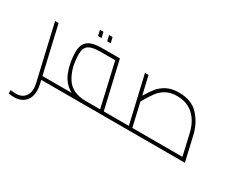

<svg xmlns="http://www.w3.org/2000/svg" viewBox="-133 -1019 1956 1657"><g transform="rotate(30 845.0 -190.5)"><path d="M354 -11Q354 0 337 0H237L246 40Q253 69 253 99Q253 167 214 207Q175 247 108 247Q89 247 53 243L51 209Q89 213 106 213Q159 213 189 182Q219 151 219 97Q219 77 212 44L86 -500H121L229 -34H329Q354 -34 354 -11Z M965 -11Q965 0 948 0H337Q323 0 318 -5.5Q313 -11 313 -22Q313 -34 329 -34H520Q440 -78 406 -167Q372 -256 372 -359Q372 -432 414.5 -466Q457 -500 554 -500H732L840 -34H940Q965 -34 965 -11ZM804 -34 705 -466H559Q477 -466 441.5 -442Q406 -418 406 -357Q406 -221 464.5 -127.5Q523 -34 661 -34ZM459 -628H494L507 -573H472ZM550 -628H585L598 -573H563Z M1668 0H948Q934 0 929 -5.5Q924 -11 924 -22Q924 -34 940 -34H1090L982 -500H1017L1060 -317Q1094 -375 1124.5 -412.5Q1155 -450 1203.5 -475Q1252 -500 1322 -500Q1450 -500 1519 -424Q1588 -348 1612 -243ZM1125 -34H1624L1577 -239Q1552 -348 1487.5 -407Q1423 -466 1323 -466Q1258 -466 1214 -441Q1170 -416 1141.5 -377.5Q1113 -339 1071 -267Z"/></g></svg>

Font: Cairo ExtraLight
Style: Italic
Weight: 275
Italic angle: -13°
Designer: Mohamed Gaber, Accademia di Belle Arti di Urbino and others
Foundry: Kief Type Foundry, Accademia di Belle Arti di Urbino and others
Version: Version 3.011